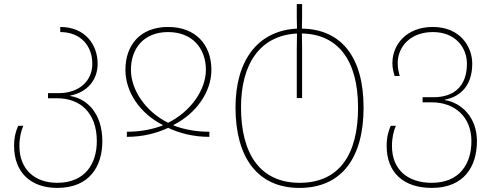

<svg xmlns="http://www.w3.org/2000/svg" viewBox="-20 -670 2409 940"><path d="M260 250C417 250 481 146 481 21C481 -115 406 -187 324 -200V-202C406 -218 458 -277 458 -358C458 -450 398 -538 275 -538V-513C377 -513 432 -443 432 -358C432 -270 363 -214 268 -214H215V-189H260C371 -189 454 -119 454 21C454 131 397 225 260 225C150 225 75 159 75 45C75 4 83 -28 94 -54H69C58 -29 49 0 49 45C49 173 130 250 260 250Z M601 0C678 0 745 -17 803 -44C861 -17 928 0 1005 0V-25C940 -25 881 -36 829 -56V-58C942 -115 1015 -221 1015 -328C1015 -450 939 -538 803 -538C667 -538 594 -450 594 -328C594 -221 664 -115 777 -58V-56C725 -36 666 -25 601 -25ZM803 -69C693 -123 621 -230 621 -328C621 -433 684 -513 803 -513C922 -513 988 -433 988 -328C988 -230 913 -123 803 -69Z M1446 250C1657 250 1760 97 1760 -143C1760 -392 1650 -527 1458 -530C1458 -548 1459 -566 1459 -584V-650H1433V-585C1433 -567 1434 -548 1434 -530C1241 -520 1133 -373 1133 -144C1133 97 1238 250 1446 250ZM1447 225C1252 225 1160 81 1160 -144C1160 -354 1250 -496 1434 -506C1434 -481 1433 -456 1433 -431V-190H1459V-434C1459 -458 1458 -482 1458 -506C1633 -503 1733 -377 1733 -143C1733 84 1643 225 1447 225Z M2094 250C2251 250 2315 146 2315 21C2315 -95 2240 -167 2158 -180V-182C2240 -198 2292 -257 2292 -358C2292 -443 2232 -538 2099 -538C1972 -538 1901 -454 1901 -360C1901 -336 1908 -310 1912 -298H1937C1934 -309 1927 -334 1927 -360C1927 -442 1990 -513 2099 -513C2211 -513 2266 -436 2266 -358C2266 -250 2205 -194 2102 -194H2049V-169H2094C2205 -169 2288 -99 2288 21C2288 131 2231 225 2094 225C1974 225 1899 159 1899 45C1899 4 1907 -28 1918 -54H1893C1882 -29 1873 0 1873 45C1873 173 1954 250 2094 250Z"/></svg>

Font: Noto Sans Georgian Thin
Style: Regular
Weight: 100
Designer: Monotype Design Team, Akaki Razmadze
Foundry: Google LLC
Version: Version 2.005